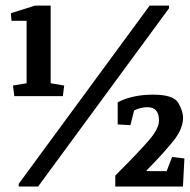

<svg xmlns="http://www.w3.org/2000/svg" viewBox="-20 -681 694 701"><path d="M409.7 -307.6Q463.4 -335.4 539.1 -335.4Q614.3 -335.4 631.3 -304.7Q648.4 -273.9 648.4 -252.4Q648.4 -212.9 617.2 -171.9Q585.9 -130.9 515.1 -58.6L516.1 -56.2H588.4L608.4 -107.9L653.3 -102.5L647.9 0H400.9V-40Q491.2 -130.4 525.9 -171.4Q560.5 -212.4 560.5 -241.2Q560.5 -289.6 518.1 -289.6Q493.2 -289.6 469.7 -277.8L456.1 -224.1L409.7 -226.6ZM597.2 -660.6V-650.9L119.1 0H48.3V-9.8L526.4 -660.6ZM77.1 -605H22L19.5 -632.8L108.4 -660.6H165V-377L214.4 -368.7L209.5 -330.1H32.2L27.3 -368.7L77.1 -377Z"/></svg>

Font: NoticiaText-Bold
Style: Bold
Weight: 700
Designer: JM Sole
Foundry: JM Sole
Version: Version 1.003